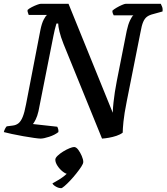

<svg xmlns="http://www.w3.org/2000/svg" viewBox="-31 -724 870 1003"><path d="M181 0Q172 0 147 -3.5Q122 -7 90.5 -12.5Q59 -18 31.5 -24Q4 -30 -11 -34Q-9 -43 -4.5 -51.5Q0 -60 4 -64L35 -68Q53 -70 65.5 -80Q78 -90 87.5 -113Q97 -136 105 -179L180 -567Q187 -602 197.5 -622Q208 -642 215 -646H119Q118 -651 115 -657.5Q112 -664 113 -672Q120 -679 134.5 -686.5Q149 -694 162.5 -699Q176 -704 181 -704H327L558 -135Q559 -163 562 -189.5Q565 -216 569 -243Q573 -270 579 -300L631 -563Q638 -596 648.5 -618Q659 -640 666 -644H563Q561 -647 558.5 -653.5Q556 -660 556 -668Q563 -675 577.5 -683.5Q592 -692 606 -698Q620 -704 625 -704H809Q811 -700 815.5 -689.5Q820 -679 818 -664L771 -651Q750 -646 737.5 -637Q725 -628 717 -609.5Q709 -591 703 -556L631 -194Q618 -129 614 -89Q610 -49 610 -31Q597 -21 577.5 -14.5Q558 -8 538 -4.5Q518 -1 502 0L301 -494Q286 -532 279.5 -559.5Q273 -587 273 -601H264Q263 -597 260.5 -589Q258 -581 255 -568.5Q252 -556 248 -536L170 -143Q164 -117 155.5 -100Q147 -83 141 -76L268 -62Q271 -57 273 -49.5Q275 -42 274 -34Q255 -19 226 -9.5Q197 0 181 0ZM289 259Q275 259 260.5 250.5Q246 242 243 234Q260 225 277 214.5Q294 204 308 192.5Q322 181 330 169L325 185Q313 185 297 172.5Q281 160 269.5 142.5Q258 125 258 110Q258 101 270 89.5Q282 78 299 67.5Q316 57 332 50.5Q348 44 356 44Q367 44 377.5 58Q388 72 396 90.5Q404 109 404 122Q404 131 393.5 147Q383 163 367.5 182.5Q352 202 335.5 219.5Q319 237 306 248Q293 259 289 259Z"/></svg>

Font: Texturina 12pt SemiBold
Style: Italic
Weight: 600
Italic angle: -11°
Version: Version 1.002